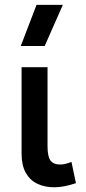

<svg xmlns="http://www.w3.org/2000/svg" viewBox="-20 -780 366 814"><path d="M210.5 14Q169.5 14 138.2 -1Q107 -16 89.2 -47.5Q71.5 -79 71.5 -128.5V-495H181.5V-160Q181.5 -116.5 194 -99.5Q206.5 -82.5 235.5 -82.5Q246 -82.5 258.2 -85.5Q270.5 -88.5 283 -93.5L302 -3.5Q278.5 4.5 255.2 9.2Q232 14 210.5 14ZM68 -585 135 -759.5H246.5L169.5 -585Z"/></svg>

Font: Geologica Roman
Style: Regular
Weight: 400
Designer: Sindre Bremnes, Frode Helland
Foundry: Monokrom Skriftforlag AS
Version: Version 1.010;gftools[0.9.28]